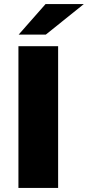

<svg xmlns="http://www.w3.org/2000/svg" viewBox="-20 -928 434 948"><path d="M267 0V-700H71V0ZM206 -757 394 -908H205L72 -757Z"/></svg>

Font: Montserrat-Alt1 ExtBd
Style: Regular
Weight: 800
Designer: Differentunic
Foundry: Differentunic
Version: Version 7.222